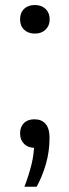

<svg xmlns="http://www.w3.org/2000/svg" viewBox="-20 -568 270 746"><path d="M75 157.5Q92.5 111 102.5 70.5Q112.5 30 112.5 -11L126.5 6.5H115.5Q89.5 6.5 73.8 -9Q58 -24.5 58 -49.5Q58 -75 73 -89.8Q88 -104.5 114 -104.5Q141.5 -104.5 157 -86.8Q172.5 -69 172.5 -32Q172.5 20 158.5 68.8Q144.5 117.5 122.5 157.5ZM115.5 -437.5Q89.5 -437.5 73.8 -452.5Q58 -467.5 58 -493Q58 -518.5 73.5 -533.5Q89 -548.5 115.5 -548.5Q141.5 -548.5 157.2 -533.2Q173 -518 173 -493Q173 -468 157 -452.8Q141 -437.5 115.5 -437.5Z"/></svg>

Font: Encode Sans SC Condensed Thin
Style: Regular
Weight: 400
Version: Version 3.002